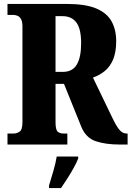

<svg xmlns="http://www.w3.org/2000/svg" viewBox="-20 -734 668 975"><path d="M18 0V-56H50Q65 -56 79.5 -65.5Q94 -75 94 -114V-599Q94 -625 86.5 -637.5Q79 -650 68.5 -654Q58 -658 50 -658H18V-714H319Q413 -714 467.5 -691.5Q522 -669 546 -626.5Q570 -584 570 -525Q570 -468 554 -431Q538 -394 511 -372.5Q484 -351 452 -340L548 -141Q569 -96 585.5 -76Q602 -56 622 -56H628V0H589Q516 0 466 -17Q416 -34 393 -90L305 -308H262V-114Q262 -75 273 -65.5Q284 -56 302 -56H322V0ZM299 -369Q348 -369 370 -406Q392 -443 392 -515Q392 -587 368 -619.5Q344 -652 297 -652H262V-369ZM229 208Q238 179 250.5 136Q263 93 268 61H377V71Q369 92 354 119Q339 146 322 172.5Q305 199 290 221H229Z"/></svg>

Font: Noto Serif Sinhala ExtraCondensed Black
Style: Regular
Weight: 900
Width: 2
Designer: Jelle Bosma - Monotype Design Team
Foundry: Monotype Imaging Inc.
Version: Version 2.007; ttfautohint (v1.8.4.7-5d5b)